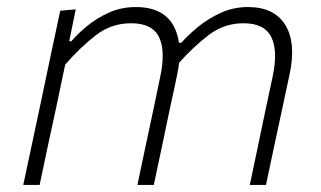

<svg xmlns="http://www.w3.org/2000/svg" viewBox="-20 -525 912 545"><path d="M46 0Q58 -56 69 -108Q80 -160 93 -220.5L103.5 -270.5Q113 -316 125.2 -373.8Q137.5 -431.5 151 -494.5L195 -498.5L176.5 -408H182.5Q199 -427.5 226.2 -450.2Q253.5 -473 288.8 -489Q324 -505 365.5 -505Q473 -505 488 -403.5H494.5Q513.5 -425 542 -448.5Q570.5 -472 606.5 -488.5Q642.5 -505 684 -505Q758.5 -505 790 -453.8Q821.5 -402.5 801.5 -311.5Q797 -290.5 792.5 -269.8Q788 -249 782 -220.5Q768.5 -159 757.8 -107.8Q747 -56.5 735 0H689Q701 -56.5 711.8 -108Q722.5 -159.5 735 -219L754 -308Q769.5 -381 750 -420Q730.5 -459 671 -459Q616.5 -459 573 -426Q529.5 -393 488.5 -347Q486.5 -330.5 482.5 -311.5Q478 -290.5 473.8 -269.8Q469.5 -249 463 -220.5Q450.5 -160 439.5 -108Q428.5 -56 416.5 0H370Q382 -56.5 392.8 -108Q403.5 -159.5 416.5 -219L435 -308Q450.5 -381 431.2 -420Q412 -459 352 -459Q296 -459 251.8 -424.8Q207.5 -390.5 165 -341.5L139.5 -220Q126.5 -159.5 115.2 -107.8Q104 -56 92.5 0Z"/></svg>

Font: Commissioner ExtraLight
Style: Italic
Weight: 200
Italic angle: -12°
Designer: Kostas Bartsokas
Foundry: Kostas Bartsokas
Version: Version 1.000; ttfautohint (v1.8.3)